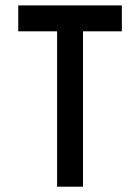

<svg xmlns="http://www.w3.org/2000/svg" viewBox="-20 -704 528 724"><path d="M48.8 -683.6H439.5V-585.9H293V0H195.3V-585.9H48.8Z"/></svg>

Font: BabelStone Runic Beorhtric
Style: Regular
Weight: 400
Designer: Andrew West
Foundry: BabelStone
Version: Version 7.004;November 9, 2023